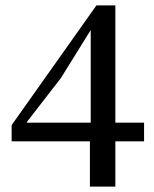

<svg xmlns="http://www.w3.org/2000/svg" viewBox="-20 -674 569 709"><path d="M312 15V-180L315 -195V-565H289L328 -584L205 -386L68 -209L79 -248V-221H512V-152H23V-212L336 -654H406V15Z"/></svg>

Font: Source Serif 4
Style: Regular
Weight: 400
Designer: Frank Grießhammer
Foundry: Adobe Systems Incorporated
Version: Version 4.004;hotconv 1.0.116;makeotfexe 2.5.65601